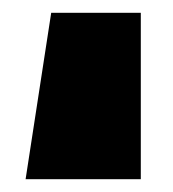

<svg xmlns="http://www.w3.org/2000/svg" viewBox="-20 -120 270 300"><path d="M200 -100V160H20L60 -100Z"/></svg>

Font: Tektur SemiCondensed Black
Style: Regular
Weight: 900
Width: 4
Designer: Adam Jagosz
Foundry: Adam Jagosz
Version: Version 1.005;gftools[0.9.30]